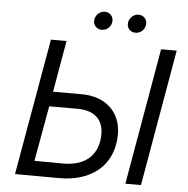

<svg xmlns="http://www.w3.org/2000/svg" viewBox="-58 -923 963 981"><g transform="rotate(5 423.5 -432.5)"><path d="M55 0 282 1C448 2 561 -90 561 -248C561 -361 483 -436 359 -436H212L258 -700H178ZM621 0H701L823 -700H743ZM428 -773C454 -771 478 -789 482 -815C487 -841 470 -864 444 -866C418 -868 395 -849 390 -823C386 -797 402 -775 428 -773ZM601 -773C627 -771 651 -789 655 -815C660 -841 643 -864 617 -866C591 -868 568 -849 563 -823C559 -797 575 -775 601 -773ZM148 -76 199 -360H345C430 -360 477 -316 477 -242C477 -136 411 -74 294 -75Z"/></g></svg>

Font: Fixel Display
Style: Italic
Weight: 400
Italic angle: -10°
Designer: AlfaBravo + MacPaw
Foundry: Kyrylo Tkachov, Marchela Mozhyna, Serhii Makarenko, Maria Weinstein, Zakhar Kryvoshyya
Version: Version 1.210;Glyphs 3.2 (3217)